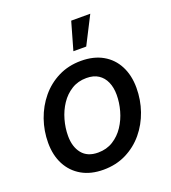

<svg xmlns="http://www.w3.org/2000/svg" viewBox="-137 -846 854 960"><g transform="rotate(-20 289.5 -366.0)"><path d="M250 11.7Q183.1 11.7 135 -15.9Q86.9 -43.5 60.8 -93Q34.7 -142.6 34.7 -209Q34.7 -272.5 55.4 -331.8Q76.2 -391.1 114.7 -437.7Q153.3 -484.4 207.5 -511.5Q261.7 -538.6 328.6 -538.6Q396 -538.6 444.1 -511.2Q492.2 -483.9 518.1 -433.8Q543.9 -383.8 543.9 -317.4Q543.9 -253.4 523.4 -194.3Q502.9 -135.3 464.4 -88.9Q425.8 -42.5 371.6 -15.4Q317.4 11.7 250 11.7ZM253.9 -78.1Q299.3 -78.1 334 -99.9Q368.7 -121.6 392.1 -157Q415.5 -192.4 427.2 -234.6Q439 -276.9 439 -318.4Q439 -357.4 426 -386.7Q413.1 -416 387.9 -432.4Q362.8 -448.7 324.7 -448.7Q279.8 -448.7 245.4 -427.2Q210.9 -405.8 187.5 -370.6Q164.1 -335.4 152.1 -292.7Q140.1 -250 140.1 -207.5Q140.1 -149.4 168.7 -113.8Q197.3 -78.1 253.9 -78.1ZM310.1 -596.7 352.1 -744.1H453.6L378.4 -596.7Z"/></g></svg>

Font: Inter 24pt Medium
Style: Italic
Weight: 500
Italic angle: -9.3988°
Designer: Rasmus Andersson
Foundry: rsms
Version: Version 4.001;git-66647c0bb